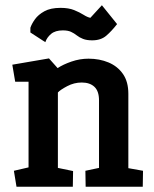

<svg xmlns="http://www.w3.org/2000/svg" viewBox="-20 -713 587 733"><path d="M43 0 33 -61 89 -74V-401H38L27 -466L167 -490L200 -453Q221 -467 253 -478Q285 -489 318 -489Q360 -489 394.5 -474.5Q429 -460 449.5 -430.5Q470 -401 470 -355V-71L526 -61L525 0H307L306 -61L358 -72V-330Q358 -365 340.5 -381.5Q323 -398 292 -398Q263 -398 236.5 -384Q210 -370 201 -360V-72L259 -60L258 0ZM153 -552 96 -589V-607Q101 -622 113.5 -639.5Q126 -657 149.5 -670Q173 -683 211 -683Q242 -683 263 -674.5Q284 -666 299 -656.5Q314 -647 325 -645L369 -693L427 -621Q406 -594 385.5 -576.5Q365 -559 332 -559Q311 -559 297 -564.5Q283 -570 273 -578Q263 -586 251 -591.5Q239 -597 220 -597Q191 -597 175 -583.5Q159 -570 153 -552Z"/></svg>

Font: Kreon Light SemiBold
Style: Regular
Weight: 600
Version: Version 2.002